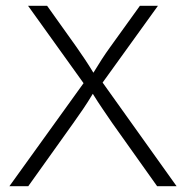

<svg xmlns="http://www.w3.org/2000/svg" viewBox="-20 -645 644 665"><path d="M12.5 0 269.4 -356.9 77.1 -625H143.1L245.1 -481.9Q259.7 -461.1 274.3 -439.2Q288.9 -417.4 303.5 -393.1Q318.1 -417.4 332.3 -439.2Q346.5 -461.1 361.1 -481.2L464.6 -625H527.1L335.4 -359L591.7 0H524.3L368.8 -218.8Q352.8 -242.4 336.1 -266.7Q319.4 -291 301.4 -320.1Q284 -291 267.4 -266.7Q250.7 -242.4 234 -218.8L77.8 0Z"/></svg>

Font: Afacad Flux Light
Style: Regular
Weight: 300
Designer: Kristian Moeller
Foundry: Dicotype
Version: Version 1.100